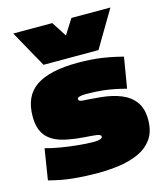

<svg xmlns="http://www.w3.org/2000/svg" viewBox="-117 -879 846 979"><g transform="rotate(-15 305.5 -389.5)"><path d="M22 -20 48 -183Q82 -173 127.5 -165.5Q173 -158 218.5 -153.5Q264 -149 296 -149Q345 -149 345 -165Q345 -176 320.5 -179Q296 -182 257 -184.5Q218 -187 175 -195Q102 -208 66.5 -245.5Q31 -283 31 -354Q31 -463 103.5 -511.5Q176 -560 325 -560Q395 -560 451.5 -551.5Q508 -543 560 -529L533 -367Q503 -375 473.5 -381Q444 -387 408 -391Q372 -395 322 -395Q301 -395 289 -391.5Q277 -388 277 -380Q277 -368 302 -367Q327 -366 393 -360Q453 -354 498.5 -335.5Q544 -317 570 -281.5Q596 -246 596 -187Q596 -124 567.5 -85Q539 -46 492.5 -25.5Q446 -5 390.5 2.5Q335 10 281 10Q216 10 152.5 4Q89 -2 22 -20ZM558 -789 443 -595H153L45 -789H251L302 -710L352 -789Z"/></g></svg>

Font: Georama Extended Black
Style: Regular
Weight: 900
Width: 7
Designer: Jean-Baptiste Levee
Foundry: Production Type
Version: Version 1.000